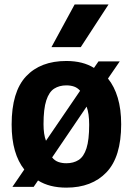

<svg xmlns="http://www.w3.org/2000/svg" viewBox="-20 -828 593 858"><path d="M462.5 -477Q491 -442 506.2 -391Q521.5 -340 521.5 -272.5Q521.5 -127 456 -58.2Q390.5 10.5 276.5 10.5Q201 10.5 150 -21.5L130.5 7H35.5L88.5 -70.5Q61 -105 46.5 -155Q32 -205 32 -271.5Q32 -418 96.5 -486.8Q161 -555.5 276.5 -555.5Q350.5 -555.5 400 -524.5L420 -553.5H515ZM276.5 -446.5Q245 -446.5 222 -431.8Q199 -417 186.8 -379.2Q174.5 -341.5 174.5 -273Q174.5 -227 185.5 -199L338 -422.5Q326 -436 310.8 -441.2Q295.5 -446.5 276.5 -446.5ZM276.5 -98.5Q308.5 -98.5 331.5 -113.2Q354.5 -128 366.5 -165.5Q378.5 -203 378.5 -270.5Q378.5 -321 367 -351.5L213 -124.5Q224.5 -110 240.8 -104.2Q257 -98.5 276.5 -98.5ZM210 -617.5 313.5 -808H465L341 -617.5Z"/></svg>

Font: Encode Sans Semi Condensed
Style: Bold
Weight: 700
Width: 4
Designer: Multiple Designers
Foundry: Impallari Type
Version: Version 3.000; ttfautohint (v1.8.3) -l 8 -r 50 -G 200 -x 14 